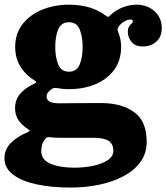

<svg xmlns="http://www.w3.org/2000/svg" viewBox="-34 -558 729 841"><path d="M32.5 -352.5Q32.5 -411 64.8 -452.2Q97 -493.5 150.5 -515.5Q204 -537.5 268 -537.5Q365 -537.5 428 -490.5Q436.5 -484.5 439 -484Q441.5 -483.5 449 -491Q474 -515 504.5 -526.2Q535 -537.5 563.5 -537.5Q611 -537.5 642.8 -508.8Q674.5 -480 674.5 -435.5Q674.5 -396 650.2 -375.2Q626 -354.5 592.5 -354.5Q557.5 -354.5 541.8 -375Q526 -395.5 526 -417Q526 -434 531.5 -442Q537 -450 542.5 -454.8Q548 -459.5 548 -465Q548 -472.5 538 -472.5Q524.5 -472.5 510.2 -464Q496 -455.5 487 -443.5Q478 -432 483 -419.5Q496.5 -388 496.5 -352.5Q496.5 -293.5 466.2 -252.2Q436 -211 384.2 -189.2Q332.5 -167.5 268 -167.5Q253.5 -167.5 240 -168.8Q226.5 -170 213 -172.5Q205.5 -173.5 201.2 -172.2Q197 -171 192 -167.5Q182 -161 176 -153Q170 -145 170 -136Q170 -121 183 -113.2Q196 -105.5 226.5 -105.5Q236 -105.5 258.5 -105.8Q281 -106 309.2 -106.2Q337.5 -106.5 364.8 -106.5Q392 -106.5 410.5 -106.5Q498.5 -106.5 553.5 -67Q608.5 -27.5 608.5 63.5Q608.5 113.5 581.5 151Q554.5 188.5 507.5 213.5Q460.5 238.5 400.8 251Q341 263.5 275.5 263.5Q189.5 263.5 124.2 249Q59 234.5 22.2 206Q-14.5 177.5 -14.5 135Q-14.5 95 15 66.8Q44.5 38.5 86 21.5Q96.5 17 96 14.2Q95.5 11.5 86.5 6Q62 -9.5 47 -31.5Q32 -53.5 32 -84Q32 -121 54 -146.8Q76 -172.5 113.5 -190Q124.5 -195 124.2 -198.2Q124 -201.5 115 -207Q77 -230.5 54.8 -267.2Q32.5 -304 32.5 -352.5ZM208 -352.5Q208 -308 220.8 -276Q233.5 -244 268 -244Q302.5 -244 315.2 -276Q328 -308 328 -352.5Q328 -397 315.2 -428.8Q302.5 -460.5 268 -460.5Q233.5 -460.5 220.8 -428.8Q208 -397 208 -352.5ZM462.5 102.5Q462.5 73 442 59.2Q421.5 45.5 373 45.5H233Q222 45.5 211.2 45.2Q200.5 45 189.5 43.5Q182 42.5 177 42.5Q172 42.5 167.5 47Q155 60 150.8 74.8Q146.5 89.5 146.5 102Q146.5 142 187.5 159.2Q228.5 176.5 291.5 176.5Q333.5 176.5 372.8 168.5Q412 160.5 437.2 144Q462.5 127.5 462.5 102.5Z"/></svg>

Font: Besley* Heavy
Style: Regular
Weight: 800
Designer: Owen Earl
Foundry: indestructible type*
Version: Version 3.000; ttfautohint (v1.8.3)